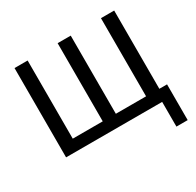

<svg xmlns="http://www.w3.org/2000/svg" viewBox="-200 -981 1439 1413"><g transform="rotate(-30 519.5 -274.5)"><path d="M908.2 -93.8H1003.9V210H908.2ZM91.8 0V-758.8H203.1V-94.7H458V-758.8H569.3V-94.7H826.2V-758.8H938.5V0Z"/></g></svg>

Font: Gothic A1 SemiBold
Style: Regular
Weight: 600
Version: Version 2.50